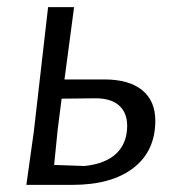

<svg xmlns="http://www.w3.org/2000/svg" viewBox="-20 -519 489 539"><path d="M416 -180Q416 -95 354.5 -47.5Q293 0 183 0H54L75 -150L115 -499H188L161 -296H273Q342 -296 379 -266Q416 -236 416 -180ZM337 -166Q337 -203 313.5 -223.5Q290 -244 244 -243L153 -242L142 -156L132 -56L217 -53Q276 -59 306.5 -88Q337 -117 337 -166Z"/></svg>

Font: Alegreya Sans SC
Style: Italic
Weight: 400
Italic angle: -7°
Designer: Juan Pablo del Peral
Foundry: Huerta Tipografica
Version: Version 2.008; ttfautohint (v1.6)